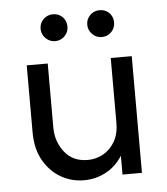

<svg xmlns="http://www.w3.org/2000/svg" viewBox="-47 -632 594 683"><g transform="rotate(-5 250.0 -291.0)"><path d="M225.7 8.3Q181.9 8.3 143.8 -13.5Q105.6 -35.4 81.9 -77.1Q58.3 -118.8 58.3 -177.1V-416.7H133.3V-187.5Q133.3 -138.2 162.8 -100.3Q192.4 -62.5 245.8 -62.5Q275 -62.5 300.7 -76.7Q326.4 -91 342.4 -118.4Q358.3 -145.8 358.3 -185.4V-416.7H433.3V0H363.9V-67.4Q341 -30.6 304.5 -11.1Q268.1 8.3 225.7 8.3ZM166.7 -493.8Q153.5 -493.8 142.7 -500.3Q131.9 -506.9 125.3 -517.7Q118.8 -528.5 118.8 -541.7Q118.8 -555.6 125.3 -566.3Q131.9 -577.1 142.7 -583.3Q153.5 -589.6 166.7 -589.6Q180.6 -589.6 191.3 -583.3Q202.1 -577.1 208.3 -566.3Q214.6 -555.6 214.6 -541.7Q214.6 -528.5 208.3 -517.7Q202.1 -506.9 191.3 -500.3Q180.6 -493.8 166.7 -493.8ZM333.3 -493.8Q320.1 -493.8 309.4 -500.3Q298.6 -506.9 292 -517.7Q285.4 -528.5 285.4 -541.7Q285.4 -555.6 292 -566.3Q298.6 -577.1 309.4 -583.3Q320.1 -589.6 333.3 -589.6Q347.2 -589.6 358 -583.3Q368.8 -577.1 375 -566.3Q381.2 -555.6 381.2 -541.7Q381.2 -528.5 375 -517.7Q368.8 -506.9 358 -500.3Q347.2 -493.8 333.3 -493.8Z"/></g></svg>

Font: Afacad Flux
Style: Regular
Weight: 400
Designer: Kristian Moeller
Foundry: Dicotype
Version: Version 1.100